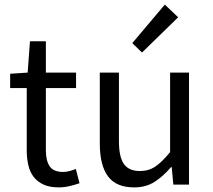

<svg xmlns="http://www.w3.org/2000/svg" viewBox="-20 -801 922 833"><path d="M235 12Q196 12 169.5 0Q143 -12 126.5 -33Q110 -54 103 -84Q96 -114 96 -150V-419H24V-481L100 -486L110 -622H179V-486H310V-419H179V-149Q179 -104 195.5 -79.5Q212 -55 254 -55Q267 -55 282 -59Q297 -63 309 -68L325 -6Q305 1 281.5 6.5Q258 12 235 12Z M562 12Q484 12 448.5 -36Q413 -84 413 -178V-486H496V-189Q496 -120 517.5 -89.5Q539 -59 587 -59Q625 -59 654 -78.5Q683 -98 718 -141V-486H800V0H732L725 -76H722Q688 -36 650.5 -12Q613 12 562 12ZM596 -573 554 -614 695 -781 753 -726Z"/></svg>

Font: Processing Sans Pro
Style: Regular
Weight: 400
Designer: Paul D. Hunt
Foundry: Adobe Systems Incorporated
Version: Version 2.020;PS 2.000;hotconv 1.0.86;makeotf.lib2.5.63406